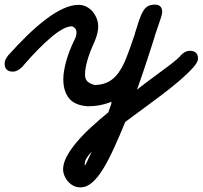

<svg xmlns="http://www.w3.org/2000/svg" viewBox="-67 -415 877 831"><path d="M416 25Q414 28 413 32Q412 36 417 25ZM31 -127Q9 -105 -11 -105Q-47 -105 -47 -140Q-47 -149 -43 -157.5Q-39 -166 -31 -176Q12 -224 53.5 -264Q95 -304 133.5 -333Q172 -362 207.5 -378Q243 -394 273 -394Q292 -394 308 -385.5Q324 -377 335 -363.5Q346 -350 352 -333.5Q358 -317 358 -300Q358 -271 341 -232Q301 -144 301 -92Q301 -72 312 -62Q323 -52 343 -47Q379 -48 403.5 -61.5Q428 -75 446.5 -101Q465 -127 480.5 -166.5Q496 -206 514 -260V-259Q516 -267 518.5 -275Q521 -283 523 -290V-289Q531 -316 538 -335.5Q545 -355 553.5 -368.5Q562 -382 573.5 -388.5Q585 -395 603 -395Q635 -395 635 -363Q635 -355 628.5 -335Q622 -315 613 -289Q610 -281 607.5 -273Q605 -265 602 -257L603 -258Q593 -226 585 -202Q577 -178 569 -153Q561 -128 551 -98.5Q541 -69 526 -27Q547 -44 568 -59.5Q589 -75 608 -89Q645 -116 673 -137.5Q701 -159 713 -172H712Q732 -195 755 -195Q790 -195 790 -161Q790 -146 767.5 -121Q745 -96 710.5 -66.5Q676 -37 634 -5Q592 27 552 56Q529 73 511 86Q493 99 475 113Q450 174 426.5 225.5Q403 277 380 315Q357 353 332.5 374.5Q308 396 281 396Q263 396 249 388Q235 380 225.5 368.5Q216 357 211 343.5Q206 330 206 319Q206 292 222 262Q238 232 265 200Q292 168 327.5 135.5Q363 103 402 71Q406 60 409 51Q412 42 416 31L415 32Q417 24 417 23.5Q417 23 416 25Q368 45 313 45Q256 41 231.5 10Q207 -21 207 -72Q207 -104 219 -148.5Q231 -193 257 -246Q264 -260 264 -274Q264 -288 256 -294.5Q248 -301 243 -301Q211 -301 156 -255Q101 -209 32 -129ZM301 301Q302 301 309.5 285Q317 269 330 241Q300 273 300 292Q300 294 300 297.5Q300 301 301 301ZM417 160Q391 182 368.5 202.5Q346 223 330 241Q340 218 352 190.5Q364 163 378 131Z"/></svg>

Font: Discipuli Britannica Bold
Style: Regular
Weight: 700
Designer: Peter Wiegel
Foundry: Peter Wiegel
Version: Version 0.001 2009